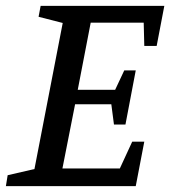

<svg xmlns="http://www.w3.org/2000/svg" viewBox="-30 -632 578 652"><path d="M-10 0 -4 -37 87 -58 183 -554 101 -575 108 -612H528L502 -476H460L458 -555H278L234 -327H361L392 -393H431L396 -209H357L348 -278H225L182 -60H377L419 -151H460L431 0Z"/></svg>

Font: Manuale Medium
Style: Italic
Weight: 500
Italic angle: -11°
Version: Version 1.002